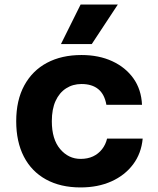

<svg xmlns="http://www.w3.org/2000/svg" viewBox="-20 -809 690 841"><path d="M333 12Q245 12 181.5 -23Q118 -58 84.5 -123Q51 -188 51 -278Q51 -370 86.5 -435Q122 -500 186 -534Q250 -568 337 -568Q413 -568 471.5 -541Q530 -514 564.5 -465.5Q599 -417 602 -350H446Q438 -396 410.5 -418.5Q383 -441 337 -441Q299 -441 269.5 -422Q240 -403 223.5 -367Q207 -331 207 -278Q207 -199 243.5 -156Q280 -113 333 -113Q364 -113 387.5 -124Q411 -135 427 -155.5Q443 -176 449 -202H605Q599 -137 563 -89Q527 -41 468 -14.5Q409 12 333 12ZM247 -616 333 -789H496L382 -616Z"/></svg>

Font: Azeret Mono Thin
Style: Bold
Weight: 700
Version: Version 1.002